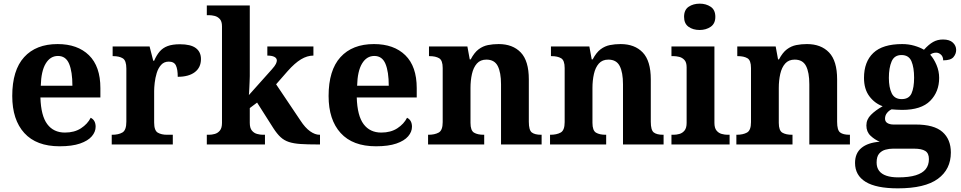

<svg xmlns="http://www.w3.org/2000/svg" viewBox="-20 -790 5254 1050"><path d="M306 10Q179 10 113 -62.5Q47 -135 47 -265Q47 -406 112 -477.5Q177 -549 295 -549Q404 -549 466.5 -488Q529 -427 529 -308V-257H201Q204 -157 238.5 -111Q273 -65 335 -65Q387 -65 423 -88.5Q459 -112 476 -146Q490 -139 496.5 -126.5Q503 -114 503 -97Q503 -69 482 -44.5Q461 -20 417.5 -5Q374 10 306 10ZM376 -321Q376 -398 358 -441Q340 -484 297 -484Q255 -484 230 -442.5Q205 -401 203 -321Z M591 0V-53H594Q628 -53 649.5 -65.5Q671 -78 671 -125V-415Q671 -459 651.5 -471Q632 -483 599 -483H596V-536H798L818 -458H823Q836 -488 853 -508Q870 -528 896.5 -538Q923 -548 964 -548Q1023 -548 1051 -527Q1079 -506 1079 -467Q1079 -421 1045.5 -395.5Q1012 -370 952 -370Q952 -411 942 -432Q932 -453 903 -453Q877 -453 861 -435Q845 -417 837 -390.5Q829 -364 826 -337Q823 -310 823 -293V-120Q823 -76 843 -64.5Q863 -53 893 -53H925V0Z M1111 0V-53H1123Q1138 -53 1154.5 -57.5Q1171 -62 1182.5 -76Q1194 -90 1194 -118V-646Q1194 -673 1182 -686Q1170 -699 1153.5 -703Q1137 -707 1123 -707H1111V-760H1346V-374Q1346 -361 1345 -343Q1344 -325 1343.5 -308.5Q1343 -292 1342 -281Q1341 -270 1341 -270L1467 -411Q1484 -430 1489 -441Q1494 -452 1494 -459Q1494 -472 1480.5 -479Q1467 -486 1442 -486V-536H1694V-486Q1660 -486 1626 -465.5Q1592 -445 1553 -401L1490 -329L1623 -131Q1649 -91 1676 -72Q1703 -53 1727 -53H1730V0H1716Q1661 0 1623.5 -2.5Q1586 -5 1560 -13.5Q1534 -22 1514.5 -40Q1495 -58 1475 -89L1386 -229L1346 -199V-118Q1346 -90 1357.5 -76Q1369 -62 1386 -57.5Q1403 -53 1417 -53H1429V0Z M2036 10Q1909 10 1843 -62.5Q1777 -135 1777 -265Q1777 -406 1842 -477.5Q1907 -549 2025 -549Q2134 -549 2196.5 -488Q2259 -427 2259 -308V-257H1931Q1934 -157 1968.5 -111Q2003 -65 2065 -65Q2117 -65 2153 -88.5Q2189 -112 2206 -146Q2220 -139 2226.5 -126.5Q2233 -114 2233 -97Q2233 -69 2212 -44.5Q2191 -20 2147.5 -5Q2104 10 2036 10ZM2106 -321Q2106 -398 2088 -441Q2070 -484 2027 -484Q1985 -484 1960 -442.5Q1935 -401 1933 -321Z M2321 0V-53H2323Q2357 -53 2379 -65Q2401 -77 2401 -122V-418Q2401 -460 2381.5 -471.5Q2362 -483 2329 -483H2326V-536H2536L2549 -465H2554Q2574 -503 2597.5 -520.5Q2621 -538 2648.5 -543.5Q2676 -549 2707 -549Q2784 -549 2828 -503Q2872 -457 2872 -356V-124Q2872 -78 2888.5 -65.5Q2905 -53 2939 -53H2942V0H2720V-329Q2720 -394 2702 -429Q2684 -464 2640 -464Q2607 -464 2588 -442.5Q2569 -421 2561 -385.5Q2553 -350 2553 -309V-118Q2553 -76 2572.5 -64.5Q2592 -53 2625 -53H2628V0Z M2988 0V-53H2990Q3024 -53 3046 -65Q3068 -77 3068 -122V-418Q3068 -460 3048.5 -471.5Q3029 -483 2996 -483H2993V-536H3203L3216 -465H3221Q3241 -503 3264.5 -520.5Q3288 -538 3315.5 -543.5Q3343 -549 3374 -549Q3451 -549 3495 -503Q3539 -457 3539 -356V-124Q3539 -78 3555.5 -65.5Q3572 -53 3606 -53H3609V0H3387V-329Q3387 -394 3369 -429Q3351 -464 3307 -464Q3274 -464 3255 -442.5Q3236 -421 3228 -385.5Q3220 -350 3220 -309V-118Q3220 -76 3239.5 -64.5Q3259 -53 3292 -53H3295V0Z M3652 0V-53H3664Q3679 -53 3695.5 -57.5Q3712 -62 3723.5 -76Q3735 -90 3735 -118V-422Q3735 -449 3723 -462Q3711 -475 3694.5 -479Q3678 -483 3664 -483H3652V-536H3887V-118Q3887 -90 3898.5 -76Q3910 -62 3927 -57.5Q3944 -53 3958 -53H3970V0ZM3806 -626Q3770 -626 3745.5 -643.5Q3721 -661 3721 -698Q3721 -736 3746 -753Q3771 -770 3807 -770Q3841 -770 3866.5 -753Q3892 -736 3892 -698Q3892 -661 3866.5 -643.5Q3841 -626 3806 -626Z M4007 0V-53H4009Q4043 -53 4065 -65Q4087 -77 4087 -122V-418Q4087 -460 4067.5 -471.5Q4048 -483 4015 -483H4012V-536H4222L4235 -465H4240Q4260 -503 4283.5 -520.5Q4307 -538 4334.5 -543.5Q4362 -549 4393 -549Q4470 -549 4514 -503Q4558 -457 4558 -356V-124Q4558 -78 4574.5 -65.5Q4591 -53 4625 -53H4628V0H4406V-329Q4406 -394 4388 -429Q4370 -464 4326 -464Q4293 -464 4274 -442.5Q4255 -421 4247 -385.5Q4239 -350 4239 -309V-118Q4239 -76 4258.5 -64.5Q4278 -53 4311 -53H4314V0Z M4890 240Q4772 240 4714 204.5Q4656 169 4656 101Q4656 48 4691 19Q4726 -10 4791 -15Q4764 -26 4741 -47.5Q4718 -69 4718 -104Q4718 -137 4743 -162Q4768 -187 4807 -209Q4763 -225 4734 -264Q4705 -303 4705 -364Q4705 -452 4756 -500.5Q4807 -549 4914 -549Q4949 -549 4980 -540Q5011 -531 5033 -518Q5059 -547 5083 -560.5Q5107 -574 5137 -574Q5173 -574 5191 -557Q5209 -540 5209 -517Q5209 -495 5194 -477.5Q5179 -460 5138 -460Q5138 -480 5126 -491Q5114 -502 5100 -502Q5080 -502 5067 -491Q5087 -469 5101.5 -435Q5116 -401 5116 -364Q5116 -288 5067 -238.5Q5018 -189 4914 -189Q4903 -189 4884 -190Q4865 -191 4856 -192Q4842 -186 4831 -172.5Q4820 -159 4820 -141Q4820 -125 4833 -117Q4846 -109 4867 -109H4988Q5088 -109 5134 -68.5Q5180 -28 5180 44Q5180 136 5109 188Q5038 240 4890 240ZM4892 180Q4951 180 4988 168.5Q5025 157 5042.5 135Q5060 113 5060 80Q5060 48 5040 35.5Q5020 23 4979 23H4863Q4843 23 4822.5 28.5Q4802 34 4788 50Q4774 66 4774 99Q4774 126 4787.5 144Q4801 162 4827.5 171Q4854 180 4892 180ZM4911 -248Q4951 -248 4965 -279.5Q4979 -311 4979 -365Q4979 -421 4964.5 -455Q4950 -489 4910 -489Q4871 -489 4856 -454Q4841 -419 4841 -364Q4841 -312 4856.5 -280Q4872 -248 4911 -248Z"/></svg>

Font: Noto Serif Vithkuqi
Style: Bold
Weight: 700
Version: Version 1.005